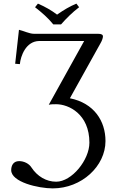

<svg xmlns="http://www.w3.org/2000/svg" viewBox="-20 -832 648 1063"><path d="M275 -697H318C348 -731 380 -763 418 -792L403 -812C365 -796 333 -777 296 -751C263 -776 229 -795 190 -812L174 -792C210 -764 245 -734 275 -697ZM167 -645C143 -645 108 -662 85 -667L64 -479L90 -477C94 -521 123 -604 197 -605H446L250 -252C264 -255 275 -255 291 -255C360 -255 475 -201 475 -42C475 53 378 174 291 174C236 174 186 144 154 95C141 74 113 60 86 60C52 60 42 87 42 110C42 176 192 211 272 211C432 211 564 88 564 -51C564 -162 501 -261 367 -288L535 -590C544 -605 550 -621 550 -631C550 -639 543 -645 522 -645Z"/></svg>

Font: Libertinus Math
Style: Regular
Weight: 400
Designer: Philipp H. Poll
Foundry: Khaled Hosny
Version: Version 6.2